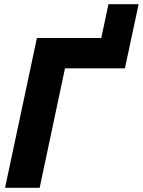

<svg xmlns="http://www.w3.org/2000/svg" viewBox="-20 -890 677 910"><path d="M4 0 155 -710H460L494 -870H637L572 -566H288L168 0Z"/></svg>

Font: Raleway ExtraBold
Style: Italic
Weight: 800
Italic angle: -12°
Designer: Matt McInerney, Pablo Impallari, Rodrigo Fuenzalida
Foundry: Matt McInerney, Pablo Impallari, Rodrigo Fuenzalida
Version: Version 4.026